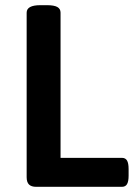

<svg xmlns="http://www.w3.org/2000/svg" viewBox="-20 -722 524 742"><path d="M83 -37V-673Q83 -702 136 -702H161Q189 -702 201.5 -695Q214 -688 214 -673V-112H451Q465 -112 471 -101.5Q477 -91 477 -69V-43Q477 -21 471 -10.5Q465 0 451 0H120Q101 0 92 -9Q83 -18 83 -37Z"/></svg>

Font: Asap-SemiBold
Style: Regular
Weight: 600
Designer: Pablo Cosgaya
Foundry: Omnibus-Type
Version: Version 2.000; ttfautohint (v1.8)